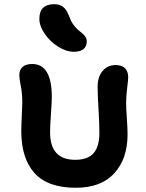

<svg xmlns="http://www.w3.org/2000/svg" viewBox="-20 -931 695 912"><path d="M331.1 -685.1Q294.4 -685.1 255.9 -709.5Q217.3 -733.9 192.1 -770.8Q167 -807.6 167 -841.8Q167 -911.1 237.8 -911.1Q263.2 -911.1 280 -898.2Q296.9 -885.3 309.1 -852.1Q316.4 -831.1 327.9 -814.9Q339.4 -798.8 350.1 -789.8Q360.8 -780.8 370.6 -772.7Q380.4 -764.6 386.2 -755.4Q392.1 -746.1 392.1 -733.9Q392.1 -710.9 376.7 -698Q361.3 -685.1 331.1 -685.1ZM339.8 -39.1Q207 -39.1 144 -108.9Q81.1 -178.7 81.1 -308.1Q81.1 -334.5 83.5 -381.1Q85.9 -427.7 85.9 -442.9Q85.9 -487.3 78.9 -522Q71.8 -556.6 71.8 -573.2Q71.8 -599.6 87.6 -613.3Q103.5 -627 132.8 -627Q226.1 -627 226.1 -470.2Q226.1 -446.3 221.9 -387.7Q217.8 -329.1 217.8 -303.2Q217.8 -171.9 336.9 -171.9Q396.5 -171.9 424.3 -203.1Q452.1 -234.4 452.1 -299.8Q452.1 -344.2 448 -411.1Q443.8 -478 443.8 -519Q443.8 -566.4 467.5 -594.2Q491.2 -622.1 529.8 -622.1Q557.6 -622.1 573.2 -607.4Q588.9 -592.8 588.9 -564.9Q588.9 -551.3 584 -512.5Q579.1 -473.6 579.1 -441.9Q579.1 -418 582.5 -369.4Q585.9 -320.8 585.9 -293Q585.9 -176.8 522.9 -107.9Q460 -39.1 339.8 -39.1Z"/></svg>

Font: Shantell Sans Irregular
Style: Regular
Weight: 600
Designer: Stephen Nixon, Anya Danilova, Shantell Martin
Foundry: Arrow Type
Version: Version 1.006;[9816181b4]